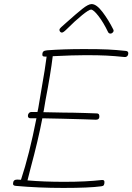

<svg xmlns="http://www.w3.org/2000/svg" viewBox="-20 -937 650 943"><path d="M610 -676Q610 -666 604.5 -661Q599 -656 591 -657Q542 -662 503 -664Q464 -666 400 -666Q341 -666 239 -661Q229 -577 203 -442L197 -406Q195 -392 193 -386Q259 -384 293 -384Q334 -384 398 -382L455 -380Q462 -380 465 -376.5Q468 -373 468 -364Q468 -349 451 -349L394 -351L284 -354L188 -356Q168 -251 130 -110L115 -51Q194 -44 296 -44Q403 -44 481 -53H483Q493 -53 493 -43Q493 -33 490 -28Q487 -23 477 -22Q418 -14 291 -14Q169 -14 58 -24Q44 -25 44 -34Q44 -55 64 -55L83 -54Q124 -177 159 -356H131Q117 -356 117 -368Q117 -376 122 -381.5Q127 -387 135 -387H164Q166 -394 168 -406L182 -489Q203 -608 209 -659H203Q194 -659 191 -661Q188 -663 188 -668Q188 -680 193.5 -684.5Q199 -689 212 -690Q291 -696 392 -696Q468 -696 509.5 -694Q551 -692 597 -687Q610 -686 610 -676ZM511 -779Q488 -827 463.5 -858.5Q439 -890 427 -890Q417 -890 383 -862.5Q349 -835 306 -792Q291 -777 284 -777Q279 -777 275.5 -781Q272 -785 272 -790Q272 -796 280 -803L308 -828Q356 -871 385 -894Q414 -917 430 -917Q454 -917 483.5 -878Q513 -839 536 -793Q538 -789 538 -786Q538 -781 533 -776.5Q528 -772 523 -772Q515 -772 511 -779Z"/></svg>

Font: Mali ExtraLight
Style: Italic
Weight: 275
Italic angle: -10°
Version: Version 1.000; ttfautohint (v1.6)